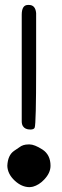

<svg xmlns="http://www.w3.org/2000/svg" viewBox="-20 -732 254 781"><path d="M116.2 -80.1Q127 -72.3 127 -60.5Q127 -60.5 127 -55.7Q122.1 -38.1 112.3 -33.2Q105.5 -29.3 93.8 -29.3Q70.3 -34.2 70.3 -60.5Q70.3 -61.5 70.3 -63.5Q75.2 -85.9 94.7 -87.9Q103.5 -88.9 116.2 -80.1ZM97.7 -711.9Q124 -711.9 127 -678.7V-454.1Q127 -228.5 121.1 -212.9Q118.2 -205.1 103.5 -205.1Q82 -205.1 73.2 -218.8Q68.4 -226.6 68.4 -238.3V-671.9Q68.4 -711.9 93.8 -711.9Q95.7 -711.9 96.7 -711.9Q97.7 -711.9 97.7 -711.9ZM114.3 27.3Q110.4 28.3 108.9 28.3Q107.4 28.3 100.6 29.3Q68.4 29.3 40 2.9Q10.7 -24.4 9.8 -57.6Q11.7 -100.6 37.1 -118.2Q56.6 -131.8 58.6 -132.8Q73.2 -144.5 95.7 -144.5Q96.7 -144.5 97.7 -144.5Q99.6 -144.5 100.6 -144.5Q120.1 -144.5 152.3 -124Q185.5 -102.5 185.5 -57.6Q185.5 -28.3 159.2 -1Q138.7 20.5 114.3 27.3Z"/></svg>

Font: otype
Style: Regular
Weight: 400
Designer: ironsmith
Version: 4